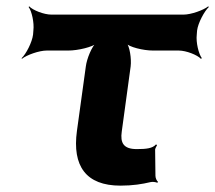

<svg xmlns="http://www.w3.org/2000/svg" viewBox="-20 -574 677 604"><path d="M410 -105C368 -105 358 -125 363 -160L391 -365C394 -389 388 -429 377 -441L375 -439C385 -426 431 -415 461 -415H542C566 -415 601 -401 612 -389L615 -391C605 -404 596 -441 599 -465L600 -478C603 -502 623 -539 637 -552L635 -554C620 -542 581 -528 557 -528H142C118 -528 83 -542 72 -554L70 -552C80 -539 88 -502 85 -478L84 -465C81 -441 62 -404 48 -391L49 -389C64 -401 103 -415 127 -415H195C225 -415 272 -426 286 -439L284 -441C269 -429 253 -389 250 -365L222 -162C207 -52 250 10 359 10C398 10 428 5 453 -1C460 -3 471 -1 475 1L477 -2C473 -5 469 -14 469 -21L468 -104C469 -109 473 -115 474 -117L471 -120C460 -107 440 -105 410 -105Z"/></svg>

Font: Asimov
Style: EdgeWideIt
Weight: 500
Designer: Google
Version: Version 2.000980: 2014